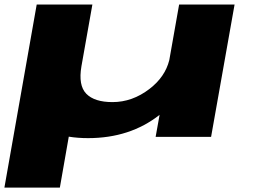

<svg xmlns="http://www.w3.org/2000/svg" viewBox="-66 -606 1118 850"><path d="M-46.5 224.5 96.5 -586H343L294.5 -312.5Q280 -228 316 -191Q352 -154 432 -154Q520 -154 596 -212.5Q665 -265.5 683.5 -340L727 -586H972.5L868.5 0H623L640.5 -97.5Q509.5 5.5 324 5.5Q278 5.5 238.5 -1L199 224.5Z"/></svg>

Font: Anybody UltraExpanded ExtraBold
Style: Italic
Weight: 800
Width: 9
Italic angle: -10°
Designer: Tyler Finck
Foundry: Etcetera Type Company
Version: Version 1.010; ttfautohint (v1.8.3) -l 8 -r 50 -G 200 -x 14 